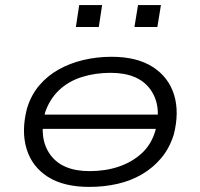

<svg xmlns="http://www.w3.org/2000/svg" viewBox="-20 -726 787 754"><path d="M331 8Q230 8 168 -31.5Q106 -71 84.5 -141Q63 -211 86 -300Q102 -353 134.5 -391Q167 -429 211 -453.5Q255 -478 308 -490.5Q361 -503 418 -503Q518 -503 580 -463Q642 -423 663.5 -354Q685 -285 662 -196Q645 -143 613 -105Q581 -67 537.5 -41.5Q494 -16 441.5 -4Q389 8 331 8ZM332 -54Q394 -54 446 -71.5Q498 -89 536 -123.5Q574 -158 590 -212Q617 -311 570 -375.5Q523 -440 414 -440Q354 -440 301.5 -423.5Q249 -407 212 -372Q175 -337 157 -284Q131 -183 177.5 -118.5Q224 -54 332 -54ZM124 -220 133 -276H622L613 -220ZM508 -620 522 -706H612L598 -620ZM278 -620 291 -706H381L368 -620Z"/></svg>

Font: Nunito Sans 7pt Expanded Light
Style: Italic
Weight: 300
Width: 7
Italic angle: -9°
Designer: Vernon Adams
Foundry: Vernon Adams
Version: Version 3.101;gftools[0.9.27]